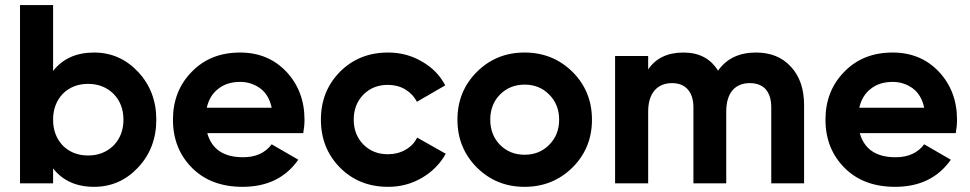

<svg xmlns="http://www.w3.org/2000/svg" viewBox="-20 -720 3810 754"><path d="M349.6 -513.7Q451.2 -513.7 522.5 -437.5Q593.8 -361.3 593.8 -250Q593.8 -138.7 522.5 -62.5Q451.2 13.7 349.6 13.7Q245.1 13.7 188.5 -58.6Q188.5 -39.1 188.5 0Q155.3 0 58.6 0Q58.6 -174.8 58.6 -700.2Q90.8 -700.2 188.5 -700.2Q188.5 -634.8 188.5 -441.4Q245.1 -513.7 349.6 -513.7ZM326.2 -109.4Q385.7 -109.4 425.8 -148.4Q464.8 -188.5 464.8 -250Q464.8 -311.5 425.8 -351.6Q385.7 -390.6 326.2 -390.6Q265.6 -390.6 226.6 -351.6Q188.5 -311.5 188.5 -250Q188.5 -188.5 226.6 -148.4Q265.6 -109.4 326.2 -109.4Z M793.9 -197.3Q820.3 -102.5 934.6 -102.5Q1008.8 -102.5 1046.9 -153.3Q1082 -132.8 1151.4 -92.8Q1077.1 13.7 932.6 13.7Q808.6 13.7 734.4 -60.5Q659.2 -135.7 659.2 -250Q659.2 -363.3 733.4 -438.5Q806.6 -513.7 922.9 -513.7Q1033.2 -513.7 1104.5 -438.5Q1175.8 -362.3 1175.8 -250Q1175.8 -224.6 1170.9 -197.3Q1044.9 -197.3 793.9 -197.3ZM792 -296.9Q855.5 -296.9 1046.9 -296.9Q1036.1 -347.7 1002 -373Q966.8 -398.4 922.9 -398.4Q871.1 -398.4 836.9 -371.1Q802.7 -344.7 792 -296.9Z M1503.9 13.7Q1390.6 13.7 1315.4 -61.5Q1240.2 -137.7 1240.2 -250Q1240.2 -362.3 1315.4 -438.5Q1390.6 -513.7 1503.9 -513.7Q1577.1 -513.7 1636.7 -478.5Q1697.3 -444.3 1728.5 -384.8Q1691.4 -363.3 1617.2 -320.3Q1601.6 -350.6 1571.3 -369.1Q1541 -386.7 1502.9 -386.7Q1445.3 -386.7 1407.2 -348.6Q1369.1 -309.6 1369.1 -250Q1369.1 -191.4 1407.2 -152.3Q1445.3 -114.3 1502.9 -114.3Q1542 -114.3 1572.3 -131.8Q1603.5 -149.4 1618.2 -179.7Q1655.3 -158.2 1730.5 -116.2Q1697.3 -56.6 1636.7 -21.5Q1577.1 13.7 1503.9 13.7Z M2040 13.7Q1928.7 13.7 1852.5 -62.5Q1776.4 -138.7 1776.4 -250Q1776.4 -361.3 1852.5 -437.5Q1928.7 -513.7 2040 -513.7Q2151.4 -513.7 2228.5 -437.5Q2304.7 -361.3 2304.7 -250Q2304.7 -138.7 2228.5 -62.5Q2151.4 13.7 2040 13.7ZM2040 -112.3Q2098.6 -112.3 2136.7 -151.4Q2175.8 -190.4 2175.8 -250Q2175.8 -309.6 2136.7 -348.6Q2098.6 -387.7 2040 -387.7Q1982.4 -387.7 1943.4 -348.6Q1905.3 -309.6 1905.3 -250Q1905.3 -190.4 1943.4 -151.4Q1982.4 -112.3 2040 -112.3Z M2949.2 -513.7Q3035.2 -513.7 3085.9 -458Q3137.7 -402.3 3137.7 -307.6Q3137.7 -205.1 3137.7 0Q3105.5 0 3008.8 0Q3008.8 -75.2 3008.8 -298.8Q3008.8 -343.8 2987.3 -369.1Q2964.8 -393.6 2924.8 -393.6Q2880.9 -393.6 2856.4 -365.2Q2832 -335.9 2832 -281.2Q2832 -187.5 2832 0Q2799.8 0 2703.1 0Q2703.1 -75.2 2703.1 -298.8Q2703.1 -343.8 2680.7 -369.1Q2659.2 -393.6 2619.1 -393.6Q2576.2 -393.6 2550.8 -365.2Q2525.4 -335.9 2525.4 -281.2Q2525.4 -187.5 2525.4 0Q2492.2 0 2395.5 0Q2395.5 -125 2395.5 -500Q2427.7 -500 2525.4 -500Q2525.4 -486.3 2525.4 -447.3Q2570.3 -513.7 2664.1 -513.7Q2755.9 -513.7 2799.8 -442.4Q2849.6 -513.7 2949.2 -513.7Z M3356.4 -197.3Q3382.8 -102.5 3497.1 -102.5Q3571.3 -102.5 3609.4 -153.3Q3644.5 -132.8 3713.9 -92.8Q3639.6 13.7 3495.1 13.7Q3371.1 13.7 3296.9 -60.5Q3221.7 -135.7 3221.7 -250Q3221.7 -363.3 3295.9 -438.5Q3369.1 -513.7 3485.4 -513.7Q3595.7 -513.7 3667 -438.5Q3738.3 -362.3 3738.3 -250Q3738.3 -224.6 3733.4 -197.3Q3607.4 -197.3 3356.4 -197.3ZM3354.5 -296.9Q3418 -296.9 3609.4 -296.9Q3598.6 -347.7 3564.5 -373Q3529.3 -398.4 3485.4 -398.4Q3433.6 -398.4 3399.4 -371.1Q3365.2 -344.7 3354.5 -296.9Z"/></svg>

Font: LeFont
Style: Regular
Weight: 700
Designer: Leryon MEDIA
Version: Version 1.0